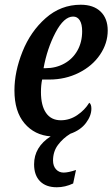

<svg xmlns="http://www.w3.org/2000/svg" viewBox="-20 -566 475 811"><path d="M158 -230Q153 -207 153 -177Q153 -120 174.5 -89Q196 -58 237 -58Q274 -58 306 -79.5Q338 -101 357 -132Q366 -126 366 -107Q366 -77 343 -46.5Q320 -16 277 -1Q246 18 225 46Q204 74 204 112Q204 135 216.5 149Q229 163 249 163Q268 163 301 152L289 209Q255 225 220 225Q174 225 149 199.5Q124 174 124 128Q124 55 194 10Q126 5 83.5 -45Q41 -95 41 -184Q41 -263 75 -348Q109 -433 173 -489.5Q237 -546 321 -546Q375 -546 405 -517Q435 -488 435 -437Q435 -383 402.5 -335Q370 -287 313 -258.5Q256 -230 188 -230ZM164 -278H173Q216 -278 251.5 -297.5Q287 -317 307 -352.5Q327 -388 327 -434Q327 -464 317 -480Q307 -496 289 -496Q250 -496 214.5 -428.5Q179 -361 164 -278Z"/></svg>

Font: Noto Serif CondSemiBold
Style: Italic
Weight: 600
Width: 3
Italic angle: -12°
Designer: Monotype Design Team
Foundry: Monotype Imaging Inc.
Version: Version 1.001